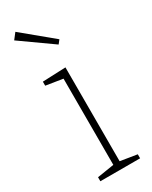

<svg xmlns="http://www.w3.org/2000/svg" viewBox="-203 -825 688 870"><g transform="rotate(-30 141.0 -389.5)"><path d="M252 -21V0H44V-21L132 -35V-486L44 -500V-521L165 -526V-35ZM49 -779 205 -650 190 -631 25 -748Z"/></g></svg>

Font: Bitter ExtraLight
Style: Regular
Weight: 200
Designer: Sol Matas, and Bitter project Authors
Foundry: Sol Matas
Version: Version 2.001